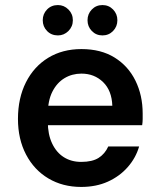

<svg xmlns="http://www.w3.org/2000/svg" viewBox="-20 -727 631 759"><path d="M301 12Q228 12 171.5 -21.5Q115 -55 83 -116Q51 -177 51 -257Q51 -339 82.5 -401.5Q114 -464 170.5 -498.5Q227 -533 302 -533Q379 -533 433 -499.5Q487 -466 515.5 -408Q544 -350 544 -278Q544 -268 544 -256.5Q544 -245 542 -232H138V-309H424Q422 -369 387.5 -402.5Q353 -436 302 -436Q265 -436 235 -418Q205 -400 187 -364.5Q169 -329 169 -275V-246Q169 -196 186 -160Q203 -124 232.5 -105.5Q262 -87 301 -87Q345 -87 370 -103Q395 -119 408 -148H530Q517 -103 485 -66.5Q453 -30 406.5 -9Q360 12 301 12ZM209 -587Q183 -587 166 -604.5Q149 -622 149 -647Q149 -672 166 -689.5Q183 -707 209 -707Q233 -707 250.5 -689.5Q268 -672 268 -647Q268 -622 250.5 -604.5Q233 -587 209 -587ZM385 -587Q360 -587 343 -604.5Q326 -622 326 -647Q326 -672 343 -689.5Q360 -707 385 -707Q410 -707 427 -689.5Q444 -672 444 -647Q444 -622 427 -604.5Q410 -587 385 -587Z"/></svg>

Font: DM Sans 10pt SemiBold
Style: Regular
Weight: 600
Version: Version 4.004;gftools[0.9.30]